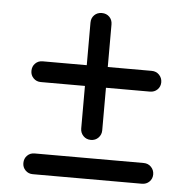

<svg xmlns="http://www.w3.org/2000/svg" viewBox="-47 -663 701 710"><g transform="rotate(5 303.0 -308.0)"><path d="M505 -77Q522 -77 533 -65.5Q544 -54 544 -38Q544 -22 533 -11Q522 0 505 0H100Q84 0 73 -11Q62 -22 62 -38Q62 -55 73 -66Q84 -77 100 -77ZM100 -342Q84 -342 73 -353Q62 -364 62 -380Q62 -397 73 -408Q84 -419 100 -419H264V-577Q264 -594 275 -605Q286 -616 303 -616Q320 -616 331 -605Q342 -594 342 -577V-419H505Q522 -419 533 -407.5Q544 -396 544 -380Q544 -364 533 -353Q522 -342 505 -342H342V-184Q342 -168 331 -156.5Q320 -145 303 -145Q286 -145 275 -156.5Q264 -168 264 -184V-342Z"/></g></svg>

Font: VarelaRound
Style: Regular
Weight: 400
Designer: Joe Prince, Avraham Cornfeld
Foundry: Joe Prince, Avraham Cornfeld
Version: Version 2.000;PS 002.000;hotconv 1.0.88;makeotf.lib2.5.64775